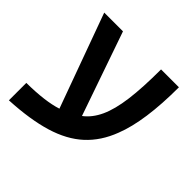

<svg xmlns="http://www.w3.org/2000/svg" viewBox="-161 -755 927 927"><g transform="rotate(45 303.0 -291.5)"><path d="M20 -98Q147 -99 221 -123L46 -604H174L323 -175Q363 -205 387.5 -258Q412 -311 423 -395Q434 -479 434 -604H556Q556 -372 505 -243Q472 -156 411 -100Q350 -44 254 -15Q158 14 20 21Z"/></g></svg>

Font: Noto Sans Hebrew Droid SemiBold
Style: Regular
Weight: 600
Designer: Monotype Design Team
Foundry: Monotype Imaging Inc.
Version: Version 1.100; ttfautohint (v1.8.4.7-5d5b)